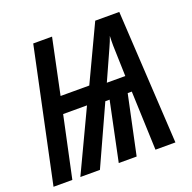

<svg xmlns="http://www.w3.org/2000/svg" viewBox="-127 -841 968 968"><g transform="rotate(-20 356.5 -357.5)"><path d="M-1 0H100L170 -328H298L143 0H248L392 -316H415L349 0H445L512 -316H534L546 0H653L612 -715H483L343 -418H189L251 -714H150ZM431 -401 503 -561C513 -582 519 -598 526 -618C525 -601 525 -584 525 -566L530 -401Z"/></g></svg>

Font: Noto Sans UI Condensed Medium
Style: Italic
Weight: 500
Width: 3
Italic angle: -12°
Designer: Monotype Design Team
Foundry: Monotype Imaging Inc.
Version: Version 1.901